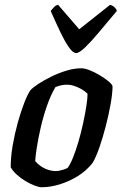

<svg xmlns="http://www.w3.org/2000/svg" viewBox="-20 -787 513 807"><path d="M155 0Q144 0 125.5 -7Q107 -14 87 -26Q67 -38 50.5 -53Q34 -68 25 -84Q25 -128 33.5 -177Q42 -226 55 -272.5Q68 -319 82 -355Q96 -391 108 -408Q118 -419 141.5 -434.5Q165 -450 195.5 -465Q226 -480 259 -490Q292 -500 322 -500Q336 -500 356.5 -492Q377 -484 398 -471.5Q419 -459 434.5 -446.5Q450 -434 453 -425Q453 -395 445 -350Q437 -305 424.5 -256.5Q412 -208 397.5 -166.5Q383 -125 369 -102Q343 -69 306.5 -46.5Q270 -24 230.5 -12Q191 0 155 0ZM214 -68Q221 -68 229 -69.5Q237 -71 246.5 -74Q256 -77 264 -81Q275 -95 287 -125Q299 -155 310 -192.5Q321 -230 329.5 -269.5Q338 -309 343 -341.5Q348 -374 348 -393Q337 -404 323 -412Q309 -420 293 -425.5Q277 -431 261 -431Q249 -431 237.5 -428.5Q226 -426 213 -421Q193 -387 177.5 -342.5Q162 -298 151.5 -252.5Q141 -207 135 -169Q129 -131 128 -110Q136 -100 149.5 -90Q163 -80 180.5 -74Q198 -68 214 -68ZM300 -564Q287 -564 270.5 -587Q254 -610 234.5 -650.5Q215 -691 193 -741Q200 -749 206.5 -756.5Q213 -764 224 -767L313 -664L443 -767Q455 -763 462.5 -755.5Q470 -748 471 -741Q430 -692 396 -651.5Q362 -611 337.5 -587.5Q313 -564 300 -564Z"/></svg>

Font: Texturina 12pt SemiBold
Style: Italic
Weight: 600
Italic angle: -11°
Version: Version 1.002